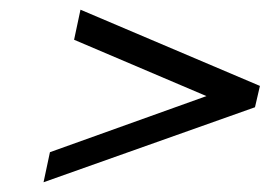

<svg xmlns="http://www.w3.org/2000/svg" viewBox="-20 -436 556 396"><path d="M405.8 -237.8 132.8 -354 146 -416 516.1 -258.8 505.9 -214.8 69.8 -60.1 83 -122.1Z"/></svg>

Font: Common Serif
Style: Bold Italic
Weight: 700
Italic angle: -12°
Designer: Philipp H. Poll, Khaled Hosny
Foundry: Stefan Peev, Context Ltd.
Version: Version 1.026